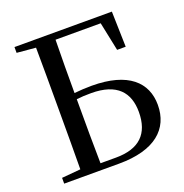

<svg xmlns="http://www.w3.org/2000/svg" viewBox="-131 -850 928 967"><g transform="rotate(-20 333.5 -366.0)"><path d="M531 -542H577L572 -732H50V-701L151 -692C152 -593 152 -494 152 -394V-345C152 -242 152 -140 151 -40L50 -31V0H344C538 0 629 -84 629 -212C629 -332 544 -416 348 -416C316 -416 285 -414 255 -411C255 -506 255 -602 257 -696H499ZM257 -34C255 -137 255 -241 255 -345V-378C280 -381 305 -382 333 -382C472 -382 527 -315 527 -211C527 -94 465 -34 340 -34Z"/></g></svg>

Font: Noto Serif TC Medium
Style: Regular
Weight: 500
Designer: Ryoko NISHIZUKA 西塚涼子 (kana & ideographs); Frank Grießhammer (Latin, Greek & Cyrillic); Wenlong ZHANG 张文龙 (bopomofo); San
Foundry: Adobe
Version: Version 2.001;hotconv 1.1.0;makeotfexe 2.6.0